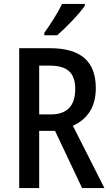

<svg xmlns="http://www.w3.org/2000/svg" viewBox="-20 -960 563 980"><path d="M413 -931V-940H297C275 -895 241 -841 206 -792V-780H272C316 -818 387 -891 413 -931ZM234 -714H78V0H180V-292H261L399 0H513L352 -318C426 -352 469 -413 469 -510C469 -646 394 -714 234 -714ZM233 -625C322 -625 364 -590 364 -506C364 -419 322 -376 239 -376H180V-625Z"/></svg>

Font: Noto Sans Armenian Condensed Medium
Style: Regular
Weight: 500
Width: 3
Designer: Monotype Design Team
Foundry: Monotype Imaging Inc.
Version: Version 2.008